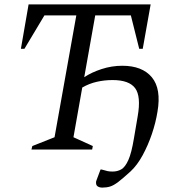

<svg xmlns="http://www.w3.org/2000/svg" viewBox="-20 -680 831 873"><path d="M123 0 127 -16 228 -56 327 -610H182L91 -458H75L110 -660H665L629 -458H613L575 -610H413L363 -329Q396 -351 442 -366Q488 -381 536 -381Q627 -381 670.5 -328.5Q714 -276 696 -172Q688 -122 670.5 -70.5Q653 -19 628.5 26Q604 71 574 99Q539 131 518 147Q497 163 481 168Q465 173 445 173Q432 173 423.5 167Q415 161 417 145Q418 143 420.5 135Q423 127 437 91H443Q460 96 469 98Q478 100 492 100Q514 100 531.5 90Q549 80 563.5 48Q578 16 589 -51L606 -151Q622 -242 594.5 -279Q567 -316 492 -316Q455 -316 420 -308Q385 -300 354 -282L314 -56L402 -16L399 0Z"/></svg>

Font: Spectral SC
Style: Italic
Weight: 400
Italic angle: -10°
Designer: Jean-Baptiste Levee
Foundry: Production Type
Version: Version 2.001